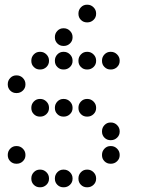

<svg xmlns="http://www.w3.org/2000/svg" viewBox="-20 -808 640 815"><path d="M349 -788Q334 -788 323.5 -777Q313 -766 313 -751V-749Q313 -734 323.5 -723.5Q334 -713 349 -713H351Q366 -713 377 -723.5Q388 -734 388 -749V-751Q388 -766 377 -777Q366 -788 351 -788ZM249 -688Q234 -688 223.5 -677Q213 -666 213 -651V-649Q213 -634 223.5 -623.5Q234 -613 249 -613H251Q266 -613 277 -623.5Q288 -634 288 -649V-651Q288 -666 277 -677Q266 -688 251 -688ZM149 -588Q134 -588 123.5 -577Q113 -566 113 -551V-549Q113 -534 123.5 -523.5Q134 -513 149 -513H151Q166 -513 177 -523.5Q188 -534 188 -549V-551Q188 -566 177 -577Q166 -588 151 -588ZM249 -588Q234 -588 223.5 -577Q213 -566 213 -551V-549Q213 -534 223.5 -523.5Q234 -513 249 -513H251Q266 -513 277 -523.5Q288 -534 288 -549V-551Q288 -566 277 -577Q266 -588 251 -588ZM349 -588Q334 -588 323.5 -577Q313 -566 313 -551V-549Q313 -534 323.5 -523.5Q334 -513 349 -513H351Q366 -513 377 -523.5Q388 -534 388 -549V-551Q388 -566 377 -577Q366 -588 351 -588ZM449 -588Q434 -588 423.5 -577Q413 -566 413 -551V-549Q413 -534 423.5 -523.5Q434 -513 449 -513H451Q466 -513 477 -523.5Q488 -534 488 -549V-551Q488 -566 477 -577Q466 -588 451 -588ZM49 -488Q34 -488 23.5 -477Q13 -466 13 -451V-449Q13 -434 23.5 -423.5Q34 -413 49 -413H51Q66 -413 77 -423.5Q88 -434 88 -449V-451Q88 -466 77 -477Q66 -488 51 -488ZM149 -388Q134 -388 123.5 -377Q113 -366 113 -351V-349Q113 -334 123.5 -323.5Q134 -313 149 -313H151Q166 -313 177 -323.5Q188 -334 188 -349V-351Q188 -366 177 -377Q166 -388 151 -388ZM249 -388Q234 -388 223.5 -377Q213 -366 213 -351V-349Q213 -334 223.5 -323.5Q234 -313 249 -313H251Q266 -313 277 -323.5Q288 -334 288 -349V-351Q288 -366 277 -377Q266 -388 251 -388ZM349 -388Q334 -388 323.5 -377Q313 -366 313 -351V-349Q313 -334 323.5 -323.5Q334 -313 349 -313H351Q366 -313 377 -323.5Q388 -334 388 -349V-351Q388 -366 377 -377Q366 -388 351 -388ZM449 -288Q434 -288 423.5 -277Q413 -266 413 -251V-249Q413 -234 423.5 -223.5Q434 -213 449 -213H451Q466 -213 477 -223.5Q488 -234 488 -249V-251Q488 -266 477 -277Q466 -288 451 -288ZM49 -188Q34 -188 23.5 -177Q13 -166 13 -151V-149Q13 -134 23.5 -123.5Q34 -113 49 -113H51Q66 -113 77 -123.5Q88 -134 88 -149V-151Q88 -166 77 -177Q66 -188 51 -188ZM449 -188Q434 -188 423.5 -177Q413 -166 413 -151V-149Q413 -134 423.5 -123.5Q434 -113 449 -113H451Q466 -113 477 -123.5Q488 -134 488 -149V-151Q488 -166 477 -177Q466 -188 451 -188ZM149 -88Q134 -88 123.5 -77Q113 -66 113 -51V-49Q113 -34 123.5 -23.5Q134 -13 149 -13H151Q166 -13 177 -23.5Q188 -34 188 -49V-51Q188 -66 177 -77Q166 -88 151 -88ZM249 -88Q234 -88 223.5 -77Q213 -66 213 -51V-49Q213 -34 223.5 -23.5Q234 -13 249 -13H251Q266 -13 277 -23.5Q288 -34 288 -49V-51Q288 -66 277 -77Q266 -88 251 -88ZM349 -88Q334 -88 323.5 -77Q313 -66 313 -51V-49Q313 -34 323.5 -23.5Q334 -13 349 -13H351Q366 -13 377 -23.5Q388 -34 388 -49V-51Q388 -66 377 -77Q366 -88 351 -88Z"/></svg>

Font: Doto Rounded
Style: Bold
Weight: 700
Monospace: yes
Version: Version 1.000